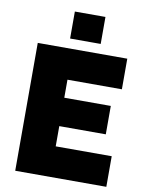

<svg xmlns="http://www.w3.org/2000/svg" viewBox="-98 -982 793 1050"><g transform="rotate(10 298.5 -457.0)"><path d="M231 -764.2V-914.1H400.9V-764.2ZM566.9 -169.9V0H61V-710H558.1V-540H255.9V-439.9H514.2V-282.2H255.9V-169.9Z"/></g></svg>

Font: Rawline Black
Style: Regular
Weight: 900
Designer: Matt McInerney, Pablo Impallari, Rodrigo Fuenzalida
Foundry: Matt McInerney, Pablo Impallari, Rodrigo Fuenzalida
Version: Version 4.020;PS 004.020;hotconv 1.0.88;makeotf.lib2.5.64775